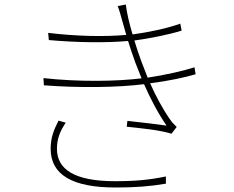

<svg xmlns="http://www.w3.org/2000/svg" viewBox="-20 -799 1040 853"><path d="M272 -254 240 -263C219 -222 205 -187 205 -138C205 -23 301 34 493 34C582 34 647 29 717 17V-15C644 0 583 6 491 6C310 6 233 -47 233 -138C233 -184 248 -218 272 -254ZM523 -707 541 -644C444 -635 316 -638 194 -653L197 -621C321 -610 451 -608 549 -617C559 -585 570 -551 582 -519L609 -451C496 -437 326 -435 173 -452L175 -420C332 -408 500 -410 620 -425C648 -361 682 -296 720 -241C686 -246 611 -255 546 -262L543 -236C608 -229 686 -222 742 -205L765 -235C754 -245 743 -257 735 -269C699 -321 671 -375 647 -429C728 -439 801 -455 849 -469L844 -500C798 -485 716 -466 636 -454L607 -529C598 -554 587 -585 577 -619C649 -629 729 -645 787 -663L781 -694C720 -672 641 -656 569 -646C555 -693 543 -742 539 -779L503 -772C510 -754 517 -729 523 -707Z"/></svg>

Font: Noto Sans JP Thin
Style: Regular
Weight: 100
Designer: Ryoko NISHIZUKA 西塚涼子 (kana, bopomofo & ideographs); Paul D. Hunt (Latin, Greek & Cyrillic); Sandoll Communications 산돌커뮤니
Foundry: Adobe
Version: Version 2.004;hotconv 1.0.118;makeotfexe 2.5.65603